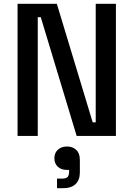

<svg xmlns="http://www.w3.org/2000/svg" viewBox="-20 -720 707 1017"><path d="M73 0V-700H281L471 -72H487V-700H594V0H386L196 -629H180V0ZM282 277V226H309Q330 226 338 217.5Q346 209 346 190V180H334Q304 180 286 163Q268 146 268 118Q268 90 286.5 73Q305 56 335 56Q365 56 384 74Q403 92 403 127V193Q403 234 380 255.5Q357 277 312 277Z"/></svg>

Font: Space Grotesk Light Medium
Style: Regular
Weight: 500
Version: Version 2.000